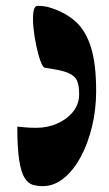

<svg xmlns="http://www.w3.org/2000/svg" viewBox="-20 -624 372 655"><path d="M163 -388 133 -393Q126 -394 118 -416Q110 -438 103.5 -469Q97 -500 94 -531Q91 -562 94 -583Q97 -604 109 -604Q120 -604 131.5 -602.5Q143 -601 160 -595Q207 -579 240 -548.5Q273 -518 290.5 -462Q308 -406 308 -313Q308 -251 294 -192.5Q280 -134 255 -88Q230 -42 197 -15.5Q164 11 126 11Q108 11 92 6.5Q76 2 64 -17Q52 -36 45.5 -77.5Q39 -119 39 -192Q53 -191 66.5 -189.5Q80 -188 104 -188Q141 -188 174 -202Q207 -216 228.5 -242Q250 -268 250 -303Q250 -331 243.5 -347Q237 -363 218.5 -372.5Q200 -382 163 -388Z"/></svg>

Font: Noto Rashi Hebrew Black
Style: Regular
Weight: 900
Version: Version 1.006